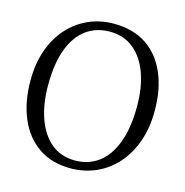

<svg xmlns="http://www.w3.org/2000/svg" viewBox="-111 -855 934 969"><g transform="rotate(15 356.0 -370.0)"><path d="M349 11Q246 12.5 175.5 -35.8Q105 -84 69 -169.5Q33 -255 33 -365.5Q33 -455 58.5 -526.2Q84 -597.5 129.8 -647.8Q175.5 -698 236 -724.5Q296.5 -751 366 -751Q467 -751 536.5 -705Q606 -659 642.2 -575Q678.5 -491 678.5 -378.5Q678.5 -290 653.2 -218.5Q628 -147 583 -96Q538 -45 478.2 -17.8Q418.5 9.5 349 11ZM354 -33Q423.5 -33 475.8 -71.5Q528 -110 557.2 -187Q586.5 -264 586.5 -378.5Q586.5 -475 560 -549Q533.5 -623 482.2 -665Q431 -707 357 -707Q287.5 -707 235.2 -669.5Q183 -632 154 -556.2Q125 -480.5 125 -365.5Q125 -268 151.5 -193Q178 -118 229 -75.5Q280 -33 354 -33Z"/></g></svg>

Font: Merriweather 36pt Light
Style: Regular
Weight: 300
Designer: Eben Sorkin
Foundry: Eben Sorkin
Version: Version 2.100